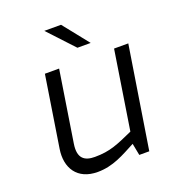

<svg xmlns="http://www.w3.org/2000/svg" viewBox="-135 -830 837 939"><g transform="rotate(-20 284.0 -360.0)"><path d="M203 -729 327 -596H396L290 -729ZM76 -161C61 -66 107 9 213 9C294 9 353 -27 420 -62L432 0H484L568 -531H494L430 -122C347 -85 305 -65 225 -65C174 -65 138 -85 150 -161L208 -531H134Z"/></g></svg>

Font: Exo
Style: Regular Italic
Weight: 400
Designer: Natanael Gama
Version: Version 1.00